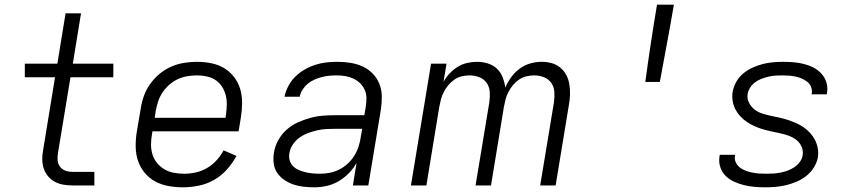

<svg xmlns="http://www.w3.org/2000/svg" viewBox="-20 -792 3640 820"><path d="M383 0H289Q269 0 249.5 -3.5Q230 -7 213.5 -16Q197 -25 185 -39.5Q173 -54 167 -72Q161 -90 160.5 -110Q160 -130 164 -150L215 -462H86V-520H225L260 -735H326L291 -520H464V-462H281L228 -141Q225 -125 226 -109Q227 -93 235.5 -81Q244 -69 258.5 -63.5Q273 -58 289 -58H383Z M761 8Q730 8 699.5 2.5Q669 -3 643 -17Q617 -31 598 -54Q579 -77 569.5 -105Q560 -133 559.5 -164.5Q559 -196 564 -228L581 -328Q585 -355 594.5 -382Q604 -409 621.5 -433.5Q639 -458 662 -477Q685 -496 711.5 -507.5Q738 -519 766 -523.5Q794 -528 821 -528Q852 -528 882 -522Q912 -516 936.5 -501.5Q961 -487 979 -464Q997 -441 1005.5 -413Q1014 -385 1014 -354Q1014 -323 1009 -292L999 -231H631L629 -218Q625 -196 625 -174Q625 -152 631.5 -131.5Q638 -111 651.5 -95Q665 -79 683 -68.5Q701 -58 722.5 -54Q744 -50 767 -50Q791 -50 816 -55.5Q841 -61 863.5 -74Q886 -87 904.5 -107Q923 -127 935 -150L990 -126Q973 -95 949 -68Q925 -41 894 -23.5Q863 -6 828.5 1Q794 8 761 8ZM943 -289 945 -302Q948 -323 948.5 -344.5Q949 -366 944 -385.5Q939 -405 928 -422Q917 -439 900.5 -450Q884 -461 863.5 -465.5Q843 -470 822 -470Q801 -470 780 -466.5Q759 -463 739.5 -454Q720 -445 703 -430Q686 -415 674 -397Q662 -379 655.5 -359Q649 -339 645 -318L641 -289Z M1323 8Q1300 8 1277 5.5Q1254 3 1233.5 -4Q1213 -11 1195 -23Q1177 -35 1164.5 -53Q1152 -71 1149 -93.5Q1146 -116 1150 -140Q1154 -167 1168 -192.5Q1182 -218 1203.5 -237.5Q1225 -257 1251.5 -269Q1278 -281 1305.5 -288.5Q1333 -296 1360 -298Q1387 -300 1414 -300H1536L1542 -335Q1545 -354 1545 -373Q1545 -392 1537.5 -408.5Q1530 -425 1517.5 -437Q1505 -449 1489 -456.5Q1473 -464 1455 -467Q1437 -470 1418 -470Q1402 -470 1386 -468.5Q1370 -467 1354.5 -463Q1339 -459 1323 -452Q1307 -445 1294.5 -434.5Q1282 -424 1272.5 -409.5Q1263 -395 1260 -379H1195Q1200 -403 1212 -425.5Q1224 -448 1242 -465.5Q1260 -483 1282 -495.5Q1304 -508 1327.5 -515.5Q1351 -523 1374.5 -525.5Q1398 -528 1422 -528Q1450 -528 1477.5 -523.5Q1505 -519 1529 -508Q1553 -497 1571.5 -478Q1590 -459 1600 -434.5Q1610 -410 1610.5 -382Q1611 -354 1607 -326L1553 0H1487L1503 -97Q1490 -73 1470 -52.5Q1450 -32 1426 -18Q1402 -4 1375.5 2Q1349 8 1323 8ZM1347 -50Q1367 -50 1388 -54Q1409 -58 1429 -68Q1449 -78 1465.5 -93.5Q1482 -109 1493.5 -127.5Q1505 -146 1511.5 -166.5Q1518 -187 1521 -208L1527 -242H1414Q1395 -242 1375 -241Q1355 -240 1335.5 -235.5Q1316 -231 1296.5 -224Q1277 -217 1260 -205Q1243 -193 1231 -175.5Q1219 -158 1216 -138Q1213 -122 1217 -107.5Q1221 -93 1231.5 -82.5Q1242 -72 1256 -66Q1270 -60 1284.5 -56.5Q1299 -53 1315 -51.5Q1331 -50 1347 -50Z M1735 0 1821 -520H1887L1874 -442Q1884 -461 1900 -478Q1916 -495 1934.5 -506.5Q1953 -518 1974.5 -523Q1996 -528 2017 -528Q2041 -528 2063.5 -521Q2086 -514 2102 -499Q2118 -484 2126.5 -462.5Q2135 -441 2138 -418Q2148 -441 2163 -462Q2178 -483 2199 -498.5Q2220 -514 2244.5 -521Q2269 -528 2293 -528Q2315 -528 2335.5 -522.5Q2356 -517 2372 -504Q2388 -491 2398 -472.5Q2408 -454 2411.5 -433Q2415 -412 2414.5 -390Q2414 -368 2410 -346L2353 0H2287L2346 -356Q2349 -378 2347.5 -400Q2346 -422 2334 -438.5Q2322 -455 2302.5 -462.5Q2283 -470 2261 -470Q2245 -470 2228 -466Q2211 -462 2196.5 -452Q2182 -442 2170.5 -428Q2159 -414 2151 -398.5Q2143 -383 2139 -367Q2135 -351 2132 -335L2077 0H2011L2070 -356Q2073 -378 2071.5 -400Q2070 -422 2058 -438.5Q2046 -455 2026.5 -462.5Q2007 -470 1985 -470Q1969 -470 1952 -466Q1935 -462 1920.5 -452Q1906 -442 1894.5 -428Q1883 -414 1875 -398.5Q1867 -383 1863 -367Q1859 -351 1856 -335L1801 0Z M2736 -442Q2747 -524 2759.5 -606.5Q2772 -689 2786 -772H2858Q2844 -689 2828.5 -606.5Q2813 -524 2798 -442Z M3248 8Q3225 8 3202 6Q3179 4 3157 -1.5Q3135 -7 3114.5 -16.5Q3094 -26 3078.5 -41.5Q3063 -57 3056 -79Q3049 -101 3053 -125L3054 -131H3119V-128Q3116 -112 3122.5 -98.5Q3129 -85 3140 -76.5Q3151 -68 3164.5 -63Q3178 -58 3192.5 -55Q3207 -52 3222.5 -51Q3238 -50 3253 -50Q3269 -50 3284 -51Q3299 -52 3314 -55Q3329 -58 3344 -63.5Q3359 -69 3372.5 -78Q3386 -87 3396 -100.5Q3406 -114 3408 -129Q3411 -149 3403 -166.5Q3395 -184 3380.5 -195Q3366 -206 3348 -212.5Q3330 -219 3311 -223Q3292 -227 3273.5 -231Q3255 -235 3236.5 -240.5Q3218 -246 3201.5 -253.5Q3185 -261 3169.5 -271.5Q3154 -282 3141.5 -295.5Q3129 -309 3120.5 -325.5Q3112 -342 3109 -361.5Q3106 -381 3109 -400Q3113 -422 3124.5 -442.5Q3136 -463 3154 -478Q3172 -493 3194 -503Q3216 -513 3237.5 -518.5Q3259 -524 3281 -526Q3303 -528 3325 -528Q3348 -528 3370.5 -526Q3393 -524 3414.5 -518.5Q3436 -513 3455 -503Q3474 -493 3488.5 -477Q3503 -461 3509.5 -440Q3516 -419 3512 -396L3511 -389H3446L3447 -393Q3449 -407 3444 -420.5Q3439 -434 3428 -442.5Q3417 -451 3404.5 -456.5Q3392 -462 3378 -465Q3364 -468 3349.5 -469Q3335 -470 3321 -470Q3306 -470 3291 -469Q3276 -468 3261.5 -464.5Q3247 -461 3232.5 -455.5Q3218 -450 3205.5 -441Q3193 -432 3184.5 -419Q3176 -406 3173 -391Q3170 -371 3178.5 -354Q3187 -337 3201 -325.5Q3215 -314 3233 -308Q3251 -302 3269.5 -298Q3288 -294 3307 -290Q3326 -286 3344 -280Q3362 -274 3379.5 -266.5Q3397 -259 3412 -248.5Q3427 -238 3439.5 -224.5Q3452 -211 3460.5 -194.5Q3469 -178 3472.5 -159Q3476 -140 3473 -120Q3469 -98 3456 -77Q3443 -56 3424 -41Q3405 -26 3383 -16.5Q3361 -7 3338.5 -1.5Q3316 4 3293.5 6Q3271 8 3248 8Z"/></svg>

Font: Iosevka Aile Light
Style: Italic
Weight: 300
Italic angle: -9°
Designer: Belleve Invis
Foundry: Belleve Invis
Version: Version 31.1.0; ttfautohint (v1.8.4)